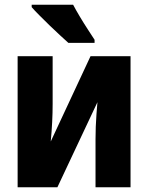

<svg xmlns="http://www.w3.org/2000/svg" viewBox="-20 -786 626 806"><path d="M201 -350Q201 -332 200.5 -312.5Q200 -293 199 -273.5Q198 -254 196.5 -233.5Q195 -213 193 -192L360 -550H528V0H381V-202Q381 -227 382 -254Q383 -281 385 -307Q387 -333 389 -357L221 0H54V-550H201ZM287 -766Q298 -745 315 -716.5Q332 -688 349 -662Q366 -636 377 -619V-606H267Q254 -618 232.5 -637.5Q211 -657 188 -679.5Q165 -702 144.5 -722.5Q124 -743 113 -756V-766Z"/></svg>

Font: Noto Sans Display Condensed ExtraBold
Style: Regular
Weight: 800
Width: 3
Designer: Monotype Design Team
Foundry: Monotype Imaging Inc.
Version: Version 2.003